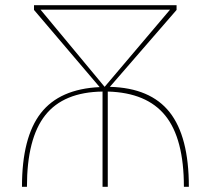

<svg xmlns="http://www.w3.org/2000/svg" viewBox="-20 -714 806 734"><path d="M64 0Q64 -189 136 -281.5Q208 -374 361 -381L110 -676V-694H655V-676L400 -382Q555 -378 628.5 -285Q702 -192 702 0H683Q683 -184 612 -272Q541 -360 392 -364V0H372V-364Q223 -362 153 -273.5Q83 -185 83 0ZM135 -677 380 -382 630 -677Z"/></svg>

Font: Cantarell Thin
Style: Regular
Weight: 100
Designer: Dave Crossland, Nikolaus Waxweiler, Florian Fecher, Jacques Le Bailly, Eben Sorkin, Alexei Vanyashin, Alexios Zavras, Em
Version: Version 0.303